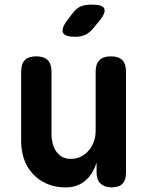

<svg xmlns="http://www.w3.org/2000/svg" viewBox="-20 -805 640 835"><path d="M396 -235V-494Q396 -527 412.5 -543.5Q429 -560 462 -560Q496 -560 512 -543.5Q528 -527 528 -494V-55Q528 -22 512.5 -6Q497 10 466 10Q436 10 418 -6Q400 -22 400 -55V-98Q384 -47 350 -18.5Q316 10 266 10Q220 10 184.5 -5.5Q149 -21 123.5 -48Q98 -75 85 -111.5Q72 -148 72 -191V-494Q72 -527 88 -543.5Q104 -560 138 -560Q171 -560 187.5 -543.5Q204 -527 204 -494V-219Q204 -200 209 -181Q214 -162 224 -147Q234 -132 250 -123Q266 -114 289 -114Q313 -114 333 -124.5Q353 -135 367 -152Q381 -169 388.5 -190.5Q396 -212 396 -235ZM383 -679Q368 -661 349.5 -653Q331 -645 308 -645Q263 -645 254 -662.5Q245 -680 272 -716L297 -749Q314 -771 333.5 -778Q353 -785 380 -785Q426 -785 433.5 -767.5Q441 -750 413 -715Z"/></svg>

Font: Maple Mono Normal NL
Style: Bold
Weight: 700
Monospace: yes
Designer: subframe7536
Version: Version 7.000